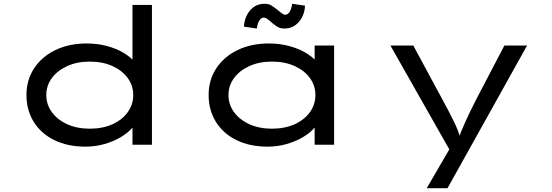

<svg xmlns="http://www.w3.org/2000/svg" viewBox="-20 -766 2919 1016"><path d="M432 10Q337 10 266.5 -25Q196 -60 158 -122Q120 -184 120 -263Q120 -343 160.5 -404.5Q201 -466 273 -501Q345 -536 438 -536Q496 -536 546 -522.5Q596 -509 633 -487Q670 -465 690.5 -440Q711 -415 711 -391L681 -389V-740H784V0H681V-145L701 -137Q701 -114 679 -88.5Q657 -63 619.5 -40.5Q582 -18 533.5 -4Q485 10 432 10ZM455 -85Q523 -85 575 -108.5Q627 -132 656 -172.5Q685 -213 685 -263Q685 -313 656 -353Q627 -393 575 -416.5Q523 -440 455 -440Q388 -440 336 -416.5Q284 -393 254.5 -353Q225 -313 225 -263Q225 -213 254.5 -172.5Q284 -132 336 -108.5Q388 -85 455 -85Z M1396 10Q1301 10 1230.5 -25Q1160 -60 1122 -122Q1084 -184 1084 -263Q1084 -343 1124.5 -404.5Q1165 -466 1237 -501Q1309 -536 1402 -536Q1460 -536 1510 -522.5Q1560 -509 1597 -487Q1634 -465 1654.5 -440Q1675 -415 1675 -391L1645 -389V-525H1748V0H1645V-145L1665 -137Q1665 -114 1643 -88.5Q1621 -63 1583.5 -40.5Q1546 -18 1497.5 -4Q1449 10 1396 10ZM1419 -85Q1487 -85 1539 -108.5Q1591 -132 1620 -172.5Q1649 -213 1649 -263Q1649 -313 1620 -353Q1591 -393 1539 -416.5Q1487 -440 1419 -440Q1352 -440 1300 -416.5Q1248 -393 1218.5 -353Q1189 -313 1189 -263Q1189 -213 1218.5 -172.5Q1248 -132 1300 -108.5Q1352 -85 1419 -85ZM1484 -615Q1464 -615 1450.5 -623Q1437 -631 1422 -643Q1403 -660 1393.5 -666.5Q1384 -673 1376 -673Q1363 -673 1353 -658.5Q1343 -644 1339 -615L1271 -625Q1273 -674 1302.5 -710Q1332 -746 1381 -746Q1401 -746 1414.5 -738Q1428 -730 1443 -718Q1463 -702 1472 -695Q1481 -688 1489 -688Q1503 -688 1512.5 -703Q1522 -718 1526 -746L1594 -736Q1593 -704 1579 -676Q1565 -648 1541 -631.5Q1517 -615 1484 -615Z M2238 230 2380 -14V64L2046 -525H2167L2322 -238Q2359 -170 2384 -118.5Q2409 -67 2417 -28H2404Q2418 -66 2441.5 -119Q2465 -172 2499 -238L2649 -525H2769L2473 6L2348 230Z"/></svg>

Font: Lexend Zetta
Style: Regular
Weight: 400
Designer: Bonnie Shaver-Troup, Thomas Jockin
Foundry: Lexend
Version: Version 1.007